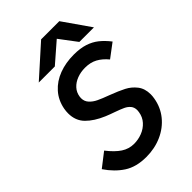

<svg xmlns="http://www.w3.org/2000/svg" viewBox="-275 -1041 1154 1154"><g transform="rotate(-45 302.0 -464.0)"><path d="M260.5 -98.5Q296.5 -98.5 330 -111.5Q363.5 -124.5 387 -150.5Q410.5 -176.5 416 -213Q417.5 -221.5 417.5 -228.5Q417.5 -252.5 404.5 -268Q391.5 -283.5 371.2 -293Q351 -302.5 313 -316Q299 -321 283.8 -326.5Q268.5 -332 256 -337.5Q188.5 -366 149 -406Q109.5 -446 109.5 -508.5Q109.5 -527 113 -546Q124.5 -606.5 162.5 -649Q200.5 -691.5 257.5 -713Q314.5 -734.5 383.5 -734.5Q437 -734.5 476.5 -721.8Q516 -709 545.8 -685.2Q575.5 -661.5 604 -625L517 -559.5Q487.5 -595 454.2 -613Q421 -631 375.5 -631Q338.5 -631 307 -619Q275.5 -607 255 -584.5Q234.5 -562 230 -531Q229 -522 229 -518Q229 -491 246.5 -471.8Q264 -452.5 290.8 -439.8Q317.5 -427 362.5 -410.5Q420.5 -388.5 456 -370.2Q491.5 -352 516.8 -319.8Q542 -287.5 542 -238.5Q542 -223.5 539 -206Q528.5 -142 489.2 -93.2Q450 -44.5 389.5 -17.5Q329 9.5 257 9.5Q172 9.5 115.5 -27.2Q59 -64 15.5 -128.5L104.5 -197.5Q144 -146.5 180.8 -122.5Q217.5 -98.5 260.5 -98.5ZM309.5 -938H464L585 -764.5H461L378.5 -874L252.5 -764.5H116Z"/></g></svg>

Font: JuliaMono SemiBold
Style: Italic
Weight: 600
Italic angle: -9°
Monospace: yes
Designer: cormullion
Foundry: corm
Version: Version 0.056; ttfautohint (v1.8.4)